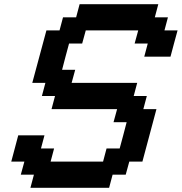

<svg xmlns="http://www.w3.org/2000/svg" viewBox="-20 -895 866 915"><path d="M125 0H500L516.6 -62.5H579.1L596.2 -125H658.7Q669.9 -166.5 692.1 -249.8Q714.4 -333 725.6 -375H663.1L679.7 -437.5H617.2L633.8 -500H321.3L338.4 -562.5H275.9Q281.2 -583.5 292.2 -625Q303.2 -666.5 309.1 -687.5H371.6L388.7 -750H638.7L621.6 -687.5H684.1L667.5 -625H792.5Q797.9 -645.5 809.1 -687.3Q820.3 -729 826.2 -750H763.7L780.3 -812.5H717.8L734.4 -875H359.4L342.8 -812.5H280.3L263.7 -750H201.2Q189.9 -708.5 167.5 -625Q145 -541.5 133.8 -500H196.3L179.7 -437.5H242.2L225.6 -375H538.1L521 -312.5H583.5Q578.1 -291.5 567.1 -249.8Q556.2 -208 550.3 -187.5H487.8L471.2 -125H221.2L237.8 -187.5H175.3L191.9 -250H66.9Q61.5 -229 50.3 -187.3Q39.1 -145.5 33.7 -125H96.2L79.1 -62.5H141.6Z"/></svg>

Font: Faithful 32x
Style: Oblique
Weight: 400
Foundry: Faithful Resource Pack
Version: Version 1.0; January 27, 2023